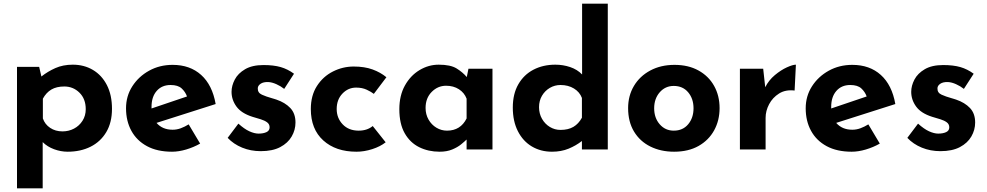

<svg xmlns="http://www.w3.org/2000/svg" viewBox="-20 -809 5342 1039"><path d="M346 12Q309 12 272.5 -1.5Q236 -15 211 -40V210H72V-447H192L204 -395Q238 -422 279.5 -440.5Q321 -459 374 -459Q435 -459 483 -430.5Q531 -402 558.5 -348.5Q586 -295 586 -220Q586 -146 555 -94Q524 -42 470 -15Q416 12 346 12ZM318 -98Q352 -98 380.5 -113Q409 -128 426.5 -155.5Q444 -183 444 -218Q444 -274 410 -307.5Q376 -341 328 -341Q286 -341 258 -324.5Q230 -308 212 -275V-168Q223 -136 251.5 -117Q280 -98 318 -98Z M911 12Q831 12 775.5 -18Q720 -48 691 -101Q662 -154 662 -223Q662 -289 696 -342Q730 -395 787 -426.5Q844 -458 914 -458Q1008 -458 1068.5 -403.5Q1129 -349 1147 -246L827 -144Q859 -107 914 -107Q937 -107 958.5 -115Q980 -123 1001 -136L1063 -32Q1028 -12 987.5 0Q947 12 911 12ZM800 -222 992 -287Q983 -312 963 -330.5Q943 -349 903 -349Q856 -349 828 -317Q800 -285 800 -231Q800 -227 800 -222Z M1391 9Q1337 9 1290.5 -10Q1244 -29 1212 -63L1270 -140Q1302 -111 1329.5 -98.5Q1357 -86 1379 -86Q1405 -86 1422 -94Q1439 -102 1439 -120Q1439 -137 1425.5 -147Q1412 -157 1391 -163.5Q1370 -170 1346 -177Q1286 -196 1259.5 -232.5Q1233 -269 1233 -312Q1233 -345 1250.5 -378.5Q1268 -412 1306.5 -434.5Q1345 -457 1406 -457Q1461 -457 1499 -446Q1537 -435 1571 -410L1518 -328Q1499 -343 1475.5 -353.5Q1452 -364 1432 -365Q1405 -366 1390 -355.5Q1375 -345 1375 -331Q1374 -307 1397.5 -296.5Q1421 -286 1450 -278Q1457 -276 1463.5 -274Q1470 -272 1476 -270Q1523 -254 1551 -224.5Q1579 -195 1579 -146Q1579 -106 1558.5 -70.5Q1538 -35 1496.5 -13Q1455 9 1391 9Z M2067 -39Q2038 -16 1994.5 -2Q1951 12 1909 12Q1797 12 1729.5 -49Q1662 -110 1662 -219Q1662 -292 1695 -343.5Q1728 -395 1781.5 -422Q1835 -449 1894 -449Q1953 -449 1996.5 -433Q2040 -417 2071 -391L2003 -301Q1989 -312 1964.5 -323.5Q1940 -335 1907 -335Q1864 -335 1833 -302.5Q1802 -270 1802 -219Q1802 -170 1834.5 -136Q1867 -102 1921 -102Q1967 -102 1997 -127Z M2359 12Q2298 12 2248.5 -12.5Q2199 -37 2170 -88Q2141 -139 2141 -218Q2141 -292 2171 -346Q2201 -400 2250 -429.5Q2299 -459 2354 -459Q2418 -459 2451 -438.5Q2484 -418 2506 -392L2515 -437H2645V0H2505V-54Q2495 -44 2475.5 -28Q2456 -12 2427 0Q2398 12 2359 12ZM2399 -102Q2472 -102 2505 -168V-275Q2493 -307 2463.5 -326Q2434 -345 2394 -345Q2349 -345 2316 -311.5Q2283 -278 2283 -225Q2283 -190 2299 -162Q2315 -134 2341.5 -118Q2368 -102 2399 -102Z M2967 12Q2906 12 2858 -16.5Q2810 -45 2782.5 -99Q2755 -153 2755 -227Q2755 -301 2785 -353Q2815 -405 2867 -432Q2919 -459 2985 -459Q3027 -459 3065.5 -446Q3104 -433 3130 -406V-789H3269V0H3129V-46Q3097 -21 3057 -4.5Q3017 12 2967 12ZM3013 -106Q3055 -106 3083 -122.5Q3111 -139 3129 -172V-279Q3117 -311 3086 -330Q3055 -349 3013 -349Q2982 -349 2955.5 -333.5Q2929 -318 2913 -291Q2897 -264 2897 -229Q2897 -194 2913 -166Q2929 -138 2955.5 -122Q2982 -106 3013 -106Z M3379 -224Q3379 -291 3410.5 -344Q3442 -397 3499 -427.5Q3556 -458 3630 -458Q3705 -458 3760 -427.5Q3815 -397 3844.5 -344Q3874 -291 3874 -224Q3874 -157 3844.5 -103.5Q3815 -50 3760 -19Q3705 12 3628 12Q3556 12 3499.5 -16Q3443 -44 3411 -97Q3379 -150 3379 -224ZM3520 -223Q3520 -171 3550 -136.5Q3580 -102 3626 -102Q3675 -102 3704 -136.5Q3733 -171 3733 -223Q3733 -275 3704 -309.5Q3675 -344 3626 -344Q3580 -344 3550 -309.5Q3520 -275 3520 -223Z M4110 -437 4121 -337Q4140 -375 4173 -402.5Q4206 -430 4238 -444.5Q4270 -459 4287 -459L4280 -319Q4231 -325 4196 -303Q4161 -281 4142 -245Q4123 -209 4123 -171V0H3984V-437Z M4589 12Q4509 12 4453.5 -18Q4398 -48 4369 -101Q4340 -154 4340 -223Q4340 -289 4374 -342Q4408 -395 4465 -426.5Q4522 -458 4592 -458Q4686 -458 4746.5 -403.5Q4807 -349 4825 -246L4505 -144Q4537 -107 4592 -107Q4615 -107 4636.5 -115Q4658 -123 4679 -136L4741 -32Q4706 -12 4665.5 0Q4625 12 4589 12ZM4478 -222 4670 -287Q4661 -312 4641 -330.5Q4621 -349 4581 -349Q4534 -349 4506 -317Q4478 -285 4478 -231Q4478 -227 4478 -222Z M5069 9Q5015 9 4968.5 -10Q4922 -29 4890 -63L4948 -140Q4980 -111 5007.5 -98.5Q5035 -86 5057 -86Q5083 -86 5100 -94Q5117 -102 5117 -120Q5117 -137 5103.5 -147Q5090 -157 5069 -163.5Q5048 -170 5024 -177Q4964 -196 4937.5 -232.5Q4911 -269 4911 -312Q4911 -345 4928.5 -378.5Q4946 -412 4984.5 -434.5Q5023 -457 5084 -457Q5139 -457 5177 -446Q5215 -435 5249 -410L5196 -328Q5177 -343 5153.5 -353.5Q5130 -364 5110 -365Q5083 -366 5068 -355.5Q5053 -345 5053 -331Q5052 -307 5075.5 -296.5Q5099 -286 5128 -278Q5135 -276 5141.5 -274Q5148 -272 5154 -270Q5201 -254 5229 -224.5Q5257 -195 5257 -146Q5257 -106 5236.5 -70.5Q5216 -35 5174.5 -13Q5133 9 5069 9Z"/></svg>

Font: Reem Kufi Ink
Style: Bold
Weight: 700
Designer: Khaled Hosny
Version: Version 1.002